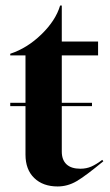

<svg xmlns="http://www.w3.org/2000/svg" viewBox="-20 -658 398 693"><path d="M72 -100V-275H17V-287H72V-458H17V-464Q78 -484 129.5 -534Q181 -584 197 -638H203V-508H334V-458H203V-287H312V-275H203V-111Q203 -81 220 -65Q237 -49 270 -49Q292 -49 310 -57Q328 -65 349 -81L353 -76Q289 -23 256.5 -4Q224 15 188 15Q135 15 103.5 -15.5Q72 -46 72 -100Z"/></svg>

Font: Nyght Serif Medium
Style: Regular
Weight: 500
Designer: Maksym Kobuzan
Version: Version 0.410